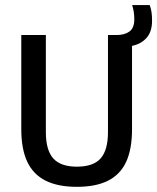

<svg xmlns="http://www.w3.org/2000/svg" viewBox="-20 -734 624 762"><path d="M285 7.5Q210 7.5 161 -17Q112 -41.5 88.2 -92Q64.5 -142.5 64.5 -221V-595H162V-209.5Q162 -138.5 191.2 -105.5Q220.5 -72.5 285 -72.5Q350.5 -72.5 379.5 -105.5Q408.5 -138.5 408.5 -209.5V-595H443Q474.5 -595 493.8 -609Q513 -623 513 -657.5Q513 -672 511 -685.8Q509 -699.5 504.5 -714H574Q579.5 -699.5 581.5 -684.8Q583.5 -670 583.5 -652Q583.5 -608 561.5 -583.5Q539.5 -559 504 -552V-221Q504 -142.5 480.8 -92Q457.5 -41.5 409 -17Q360.5 7.5 285 7.5Z"/></svg>

Font: Encode Sans SC Condensed Medium
Style: Regular
Weight: 500
Width: 3
Designer: Multiple Designers
Foundry: Impallari Type
Version: Version 3.002